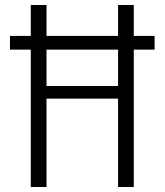

<svg xmlns="http://www.w3.org/2000/svg" viewBox="-20 -750 660 770"><path d="M20 -551H103.5V0H166.5V-354.5H453.5V0H516.5V-551H600V-606H516.5V-730H453.5V-606H166.5V-730H103.5V-606H20ZM166.5 -405V-551H453.5V-405Z"/></svg>

Font: Monaspace Krypton ExtraLight
Style: Regular
Weight: 200
Designer: Riley Cran & the Lettermatic Team
Foundry: Lettermatic
Version: Version 1.101 (Monaspace Krypton)